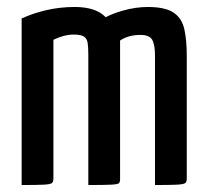

<svg xmlns="http://www.w3.org/2000/svg" viewBox="-20 -530 593 550"><path d="M42 0V-477Q74 -492 113 -501Q152 -510 194 -510Q253 -510 281 -482.5Q309 -455 316.5 -404Q324 -353 324 -282V-18Q324 -9 320 -5.5Q316 -2 296.5 -1Q277 0 233 0V-373Q233 -395 231 -407.5Q229 -420 220 -425.5Q211 -431 191 -431Q177 -431 162 -427Q147 -423 133 -416V-18Q133 -9 128.5 -5.5Q124 -2 105 -1Q86 0 42 0ZM233 0V-431Q239 -454 266.5 -471.5Q294 -489 331.5 -499.5Q369 -510 403 -510Q453 -510 477 -494Q501 -478 508 -446.5Q515 -415 515 -371V-18Q515 -9 510.5 -5.5Q506 -2 487 -1Q468 0 424 0V-370Q424 -402 416 -416Q408 -430 382 -430Q367 -430 352.5 -426.5Q338 -423 324 -414V-18Q324 -9 321 -5.5Q318 -2 298.5 -1Q279 0 233 0Z"/></svg>

Font: Yanone Kaffeesatz Medium
Style: Regular
Weight: 500
Designer: Yanone (Cyrillic: Daniel Pouzeot, Huerta Tipografica, and Cyreal)
Foundry: Yanone
Version: Version 2.003